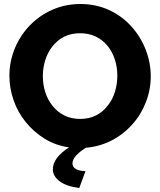

<svg xmlns="http://www.w3.org/2000/svg" viewBox="-20 -734 800 959"><path d="M342 82Q342 46 409 4Q479 -2 538.5 -33Q598 -64 642 -114Q685 -162 709 -224.5Q733 -287 733 -353Q733 -420 708 -485Q683 -550 637 -601Q590 -654 524.5 -684Q459 -714 382 -714Q307 -714 242 -685.5Q177 -657 128 -606Q80 -556 53.5 -491Q27 -426 27 -356Q27 -293 48 -233Q69 -173 108 -125Q149 -74 204 -40.5Q259 -7 325 2Q244 54 244 112Q244 146 278 171.5Q312 197 376 205L407 121Q375 120 358.5 110Q342 100 342 82ZM241 -501Q293 -568 380 -568Q465 -568 518 -504Q542 -474 554 -436Q566 -398 566 -356Q566 -315 554.5 -276.5Q543 -238 520 -209Q468 -140 380 -140Q336 -140 301 -157.5Q266 -175 242 -206Q218 -236 206 -274Q194 -312 194 -354Q194 -395 206 -433.5Q218 -472 241 -501Z"/></svg>

Font: RT Raleway ExtraBold
Style: Regular
Weight: 400
Designer: Matt McInerney, Pablo Impallari, Rodrigo Fuenzalida — Edited by Milan Moffatt in April 2016
Foundry: Matt McInerney, Pablo Impallari, Rodrigo Fuenzalida — Edited by Milan Moffatt in April 2016
Version: Version 3.001